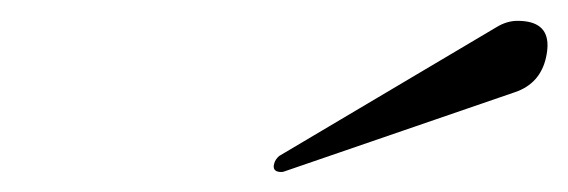

<svg xmlns="http://www.w3.org/2000/svg" viewBox="-20 -704 556 188"><path d="M258.3 -536.1Q257.3 -535.6 255.4 -535.6Q248 -535.6 248 -541Q248 -542 248.5 -543.9Q249.5 -547.9 253.4 -551.3L465.8 -677.2Q476.1 -683.6 486.8 -683.6Q516.1 -683.6 516.1 -659.7Q516.1 -654.3 514.6 -647.5Q508.8 -622.1 484.4 -613.8Z"/></svg>

Font: Caudex
Style: Italic
Weight: 400
Italic angle: -13°
Version: Version 1.04